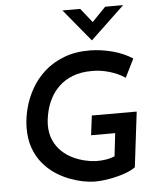

<svg xmlns="http://www.w3.org/2000/svg" viewBox="-63 -1023 890 1087"><g transform="rotate(-5 382.0 -479.5)"><path d="M664 -50Q644 -34 604.5 -20Q565 -6 519 2.5Q473 11 431 11Q402 11 364.5 3.5Q327 -4 286.5 -19.5Q246 -35 208 -60.5Q170 -86 139 -123.5Q108 -161 90 -212Q72 -263 73 -329Q74 -381 88.5 -437Q103 -493 133 -546Q163 -599 209.5 -640.5Q256 -682 321 -707Q386 -732 471 -731Q532 -730 595 -713.5Q658 -697 709 -664L657 -559Q619 -585 567.5 -600Q516 -615 469 -614Q406 -614 360 -596Q314 -578 282.5 -548Q251 -518 232 -481.5Q213 -445 204 -406Q195 -367 194 -332Q194 -281 211 -243.5Q228 -206 256 -179.5Q284 -153 317.5 -137Q351 -121 385 -113Q419 -105 446 -104Q475 -103 504 -107.5Q533 -112 555 -122L570 -252H433L447 -363H702ZM434 -970 508 -877 478 -869 576 -970H678L485 -787H484L333 -970Z"/></g></svg>

Font: Josefin Sans Thin SemiBold
Style: Italic
Weight: 600
Italic angle: -7°
Version: Version 2.000